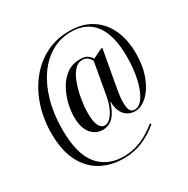

<svg xmlns="http://www.w3.org/2000/svg" viewBox="-188 -883 1171 1193"><g transform="rotate(-30 397.5 -286.0)"><path d="M365 142Q274 142 203 103Q132 64 91.5 -15.5Q51 -95 51 -216Q51 -322 81.5 -412.5Q112 -503 167 -571Q222 -639 297.5 -676.5Q373 -714 463 -714Q559 -714 624 -672Q689 -630 722 -556Q755 -482 755 -387Q755 -296 728.5 -226Q702 -156 659.5 -116.5Q617 -77 571 -77Q547 -77 523.5 -89Q500 -101 484.5 -129Q469 -157 468 -205H466Q429 -77 340 -77Q290 -77 257 -117Q224 -157 224 -237Q224 -282 237 -333Q250 -384 275.5 -428.5Q301 -473 340.5 -501Q380 -529 434 -529Q469 -529 486.5 -516.5Q504 -504 514 -487L581 -520H591L546 -271Q542 -249 537.5 -219Q533 -189 533 -161Q533 -122 543 -104.5Q553 -87 574 -87Q609 -87 636.5 -128.5Q664 -170 680 -240.5Q696 -311 696 -398Q696 -551 638.5 -627.5Q581 -704 471 -704Q395 -704 331 -667.5Q267 -631 220.5 -564.5Q174 -498 148 -406.5Q122 -315 122 -204Q122 -30 187.5 50.5Q253 131 371 131Q436 131 495 106.5Q554 82 612 34L618 43Q562 90 500 116Q438 142 365 142ZM364 -95Q396 -95 424 -138.5Q452 -182 464 -250L504 -476Q499 -491 483.5 -504.5Q468 -518 445 -518Q410 -518 385 -487.5Q360 -457 343.5 -409Q327 -361 318.5 -308.5Q310 -256 310 -213Q310 -152 324.5 -123.5Q339 -95 364 -95Z"/></g></svg>

Font: Noto Serif Display Condensed SemiBold
Style: Regular
Weight: 600
Width: 3
Designer: Monotype Design Team
Foundry: Monotype Imaging Inc.
Version: Version 2.009